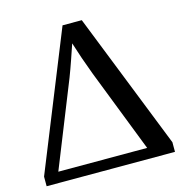

<svg xmlns="http://www.w3.org/2000/svg" viewBox="-106 -810 860 906"><g transform="rotate(-15 324.0 -357.0)"><path d="M11 0H638V-47L374 -714H280L11 -47ZM82 -52 248 -467C267 -516 286 -573 302 -620C318 -569 336 -516 358 -458L516 -52Z"/></g></svg>

Font: Noto Serif Medium
Style: Regular
Weight: 500
Designer: Monotype Design Team
Foundry: Monotype Imaging Inc.
Version: Version 2.013